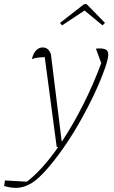

<svg xmlns="http://www.w3.org/2000/svg" viewBox="-115 -713 552 931"><path d="M160 0 102 -436Q76 -435 63.5 -433Q51 -431 40 -426Q45 -452 59 -467.5Q73 -483 92 -483Q121 -483 132 -449L184 -28H186Q239 -108 288.5 -206Q338 -304 376 -407L350 -477Q354 -478 370 -478Q390 -478 400 -471.5Q410 -465 410 -448Q410 -429 395 -385Q373 -322 340 -252.5Q307 -183 268 -115Q229 -47 187.5 11.5Q146 70 107.5 113Q69 156 38 175Q1 198 -38 198Q-63 198 -95 189L-91 162L15 168Q51 141 90 98Q129 55 168 -1ZM305 -693 394 -602 382 -590 295 -662 186 -590 176 -602 293 -693Z"/></svg>

Font: Piazzolla Thin
Style: Italic
Weight: 100
Italic angle: -11.3°
Designer: Juan Pablo del Peral
Foundry: Huerta Tipografica
Version: Version 1.330